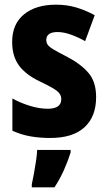

<svg xmlns="http://www.w3.org/2000/svg" viewBox="-20 -580 462 821"><path d="M391 -165Q391 -81 341 -35.5Q291 10 195 10Q150 10 110 3Q70 -4 33 -21V-159Q67 -140 107.5 -127.5Q148 -115 184 -115Q242 -115 242 -156Q242 -168 235.5 -178.5Q229 -189 208.5 -201.5Q188 -214 148 -233Q91 -260 61.5 -299.5Q32 -339 32 -401Q32 -477 82.5 -518.5Q133 -560 220 -560Q265 -560 304.5 -548.5Q344 -537 385 -515L344 -404Q316 -420 284.5 -431.5Q253 -443 226 -443Q178 -443 178 -409Q178 -397 184.5 -388Q191 -379 210.5 -367.5Q230 -356 269 -336Q326 -306 358.5 -268Q391 -230 391 -165ZM282 72Q270 110 253 148Q236 186 213 221H116V208Q120 190 125 163Q130 136 134 108.5Q138 81 139 61H282Z"/></svg>

Font: Noto Sans Hebrew Condensed ExtraBold
Style: Regular
Weight: 800
Width: 3
Designer: Monotype Design Team
Foundry: Monotype Imaging Inc.
Version: Version 2.004; ttfautohint (v1.8.4.7-5d5b)